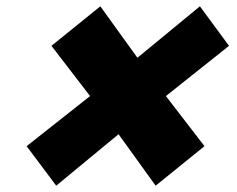

<svg xmlns="http://www.w3.org/2000/svg" viewBox="-20 -711 755 612"><path d="M508.8 -404.8 631.8 -245.1 476.1 -119.1 357.9 -283.2 159.2 -119.1 64.9 -245.1 267.1 -404.8 144 -564.9 299.8 -690.9 418 -526.9 617.2 -690.9 710 -564.9Z"/></svg>

Font: Sinkin Sans 900 X Black Italic
Style: Regular
Weight: 950
Italic angle: -112°
Designer: Keith Bates
Foundry: K-Type
Version: Sinkin Sans (version 1.0)  by Keith Bates   •   © 2014   www